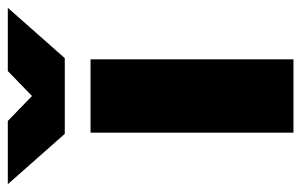

<svg xmlns="http://www.w3.org/2000/svg" viewBox="-250 -612 772 492"><g transform="rotate(-90 136.0 -366.0)"><path d="M42 0H230V-520H42ZM-90 -732 39 -586H233L362 -732H200L136 -670L72 -732Z"/></g></svg>

Font: Aspekta 900
Style: Regular
Weight: 900
Designer: Ivo Dolenc
Version: Version 2.000